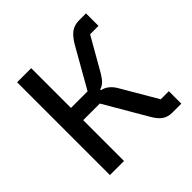

<svg xmlns="http://www.w3.org/2000/svg" viewBox="-178 -860 1021 1021"><g transform="rotate(-45 333.0 -349.0)"><path d="M88 0V-698H194V-399H319L447 -624Q470 -663 494.5 -680.5Q519 -698 554 -698H606V-604H543L436 -417Q419 -389 406 -377Q393 -365 373 -358V-353Q420 -344 450 -289L564 -94H625V0H557Q526 0 502.5 -15.5Q479 -31 456 -72L319 -307H194V0Z"/></g></svg>

Font: Anuphan Medium
Style: Regular
Weight: 500
Designer: Mike Abbink, Paul van der Laan, Pieter van Rosmalen, Mint Tantisuwanna
Foundry: Bold Monday; Cadson Demak
Version: Version 3.002;hotconv 1.0.109;makeotfexe 2.5.65596